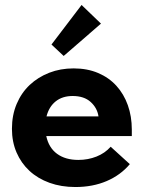

<svg xmlns="http://www.w3.org/2000/svg" viewBox="-20 -745 578 772"><path d="M283 7Q226 7 179 -10Q132 -27 98.5 -58Q65 -89 46.5 -132Q28 -175 28 -227Q28 -282 47 -327Q66 -372 99.5 -403.5Q133 -435 178 -452.5Q223 -470 276 -470Q331 -470 374.5 -451.5Q418 -433 448 -400Q478 -367 494 -322Q510 -277 510 -224V-198H166Q176 -151 209.5 -126.5Q243 -102 295 -102Q334 -102 368 -115.5Q402 -129 425 -155L502 -85Q465 -41 409 -17Q353 7 283 7ZM272 -359Q231 -359 204 -337.5Q177 -316 167 -277H376Q371 -311 344.5 -335Q318 -359 272 -359ZM386 -650 236 -520 187 -566 308 -725Z"/></svg>

Font: Tilda Sans Extra Bold
Style: Regular
Weight: 800
Designer: ParaType Ltd
Foundry: ParaType Ltd
Version: Version 1.009